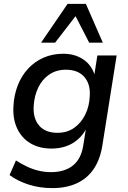

<svg xmlns="http://www.w3.org/2000/svg" viewBox="-20 -777 658 986"><path d="M249 189Q184 189 127.5 171Q71 153 29 122L62 47Q90 65 118.5 78.5Q147 92 178 99.5Q209 107 242 107Q310 107 352.5 74.5Q395 42 407 -26L422 -121L425 -120Q408 -86 381 -62Q354 -38 319.5 -26Q285 -14 245 -14Q182 -14 136.5 -41Q91 -68 68 -117.5Q45 -167 49 -232Q52 -289 71 -338Q90 -387 123.5 -423.5Q157 -460 203 -480.5Q249 -501 305 -501Q364 -501 407.5 -472Q451 -443 467 -389L464 -390L480 -492H579L506 -32Q495 40 462 89.5Q429 139 375 164Q321 189 249 189ZM275 -95Q325 -95 361 -120.5Q397 -146 418 -189Q439 -232 441 -284Q445 -346 412.5 -382.5Q380 -419 318 -419Q269 -419 232.5 -394Q196 -369 176 -326.5Q156 -284 153 -233Q149 -169 181 -132Q213 -95 275 -95ZM191 -558 327 -757H421L508 -558H438L368 -694L263 -558Z"/></svg>

Font: Nunito Sans 10pt SemiBold
Style: Italic
Weight: 600
Italic angle: -9°
Designer: Vernon Adams
Foundry: Vernon Adams
Version: Version 3.101;gftools[0.9.27]